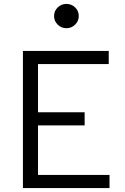

<svg xmlns="http://www.w3.org/2000/svg" viewBox="-20 -960 640 980"><path d="M97 0V-700H535V-633H174V-387H412V-320H174V-67H539V0ZM319.1 -816Q293 -816 274.5 -834.3Q256 -852.6 256 -877.7Q256 -904 274.4 -922Q292.8 -940 318.9 -940Q345 -940 363.5 -922.2Q382 -904.4 382 -878Q382 -852.7 363.6 -834.4Q345.2 -816 319.1 -816Z"/></svg>

Font: Red Hat Mono VF Light
Style: Regular
Weight: 300
Monospace: yes
Designer: Pentagram, MCKL
Foundry: Pentagram, MCKL
Version: Version 1.023